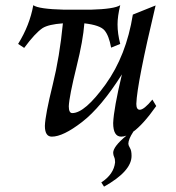

<svg xmlns="http://www.w3.org/2000/svg" viewBox="-20 -509 667 729"><path d="M375 199.7 364.7 183.6Q412.1 152.8 417 107.4Q417 94.7 413.6 87.6Q410.2 80.6 409.7 71.3Q409.7 47.4 460 5.9Q449.7 9.8 440.4 9.8Q409.7 9.8 409.7 -42Q412.1 -97.7 442.9 -226.6Q363.8 -101.6 291.7 -45.9Q219.7 9.8 176.8 9.8Q150.4 9.8 150.4 -31.2Q151.9 -73.2 180.2 -187.5Q206.5 -293.5 218.8 -420.4Q164.1 -416.5 141.6 -402.3Q113.3 -383.3 71.8 -327.1L48.8 -342.3Q92.8 -413.1 106.4 -489.3Q126 -474.6 224.1 -472.2H324.2Q414.1 -474.6 436.5 -489.3Q426.3 -447.3 426.3 -416.5Q426.3 -380.9 436.5 -342.3L401.9 -328.1Q393.6 -374 376.7 -393.8Q359.9 -413.6 300.3 -420.4Q295.4 -355 271 -257.3Q242.7 -142.6 241.2 -105.5Q241.2 -79.6 254.4 -79.6Q302.2 -79.6 380.9 -188.7Q459.5 -297.9 484.4 -453.6L570.8 -488.3Q500 -191.4 497.6 -114.7Q497.6 -92.3 510.7 -92.3Q526.9 -92.3 558.6 -130.9L573.2 -106.4Q522.9 -35.2 484.4 -7.8L485.8 -8.3Q467.3 20 467.3 37.1Q467.8 43.9 473.6 53.2Q479.5 62.5 479.5 83Q479.5 141.1 375 199.7Z"/></svg>

Font: Kelvinch
Style: Italic
Weight: 400
Italic angle: -10°
Designer: Paul James Miller
Foundry: High-Logic / Made with FontCreator
Version: Version 3.40;July 22, 2017;FontCreator 11.0.0.2388 64-bit